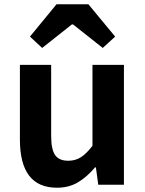

<svg xmlns="http://www.w3.org/2000/svg" viewBox="-20 -863 677 897"><path d="M73 -211V-560H219V-229Q219 -165 237.5 -138.5Q256 -112 299 -112Q332 -112 358 -128.5Q384 -145 412 -182V-560H559V0H439L428 -81H424Q385 -35 343 -10.5Q301 14 246 14Q73 14 73 -211ZM244 -843H393L518 -692L460 -639L321 -749H316L177 -639L120 -692Z"/></svg>

Font: Merged Yaku Han JP
Style: Bold
Weight: 700
Designer: Ryoko NISHIZUKA 西塚涼子 (kana, bopomofo & ideographs); Paul D. Hunt (Latin, Greek & Cyrillic); Sandoll Communications 산돌커뮤니
Foundry: Adobe
Version: Version 2.004